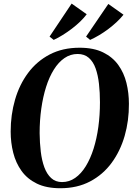

<svg xmlns="http://www.w3.org/2000/svg" viewBox="-20 -1012 728 1044"><path d="M308 11.5Q232 11.5 180.2 -13.8Q128.5 -39 97.2 -82.5Q66 -126 52 -181.2Q38 -236.5 38 -296.5Q38 -388 61.8 -470Q85.5 -552 132.8 -615.5Q180 -679 250.2 -715.8Q320.5 -752.5 412.5 -752.5Q489 -752.5 540.5 -727.2Q592 -702 623 -659Q654 -616 667.5 -561.2Q681 -506.5 681 -447.5Q681.5 -355.5 657.8 -273Q634 -190.5 587 -126.5Q540 -62.5 470 -25.5Q400 11.5 308 11.5ZM317.5 -22Q356.5 -22 389 -44.8Q421.5 -67.5 446.5 -108.2Q471.5 -149 488.8 -203.5Q506 -258 514.8 -322.2Q523.5 -386.5 523.5 -456Q523.5 -508.5 518.2 -555.8Q513 -603 500 -639.8Q487 -676.5 463 -697.5Q439 -718.5 402 -718.5Q363 -718.5 330.5 -696.2Q298 -674 272.8 -633.5Q247.5 -593 230.5 -539Q213.5 -485 204.5 -421.2Q195.5 -357.5 195.5 -288Q196 -235 201.8 -187.2Q207.5 -139.5 221.2 -102.2Q235 -65 258.5 -43.5Q282 -22 317.5 -22ZM249.5 -813 369.5 -992.5 451.5 -934.5Q436.5 -914.5 415.8 -894.5Q395 -874.5 370.8 -856Q346.5 -837.5 321.2 -821.8Q296 -806 272 -795ZM448 -813 569 -990.5 651.5 -932Q636 -912.5 615 -892.8Q594 -873 569.8 -854.8Q545.5 -836.5 520 -821.2Q494.5 -806 470 -795Z"/></svg>

Font: Merriweather 120pt
Style: Bold Italic
Weight: 700
Italic angle: -7.8°
Version: Version 2.101